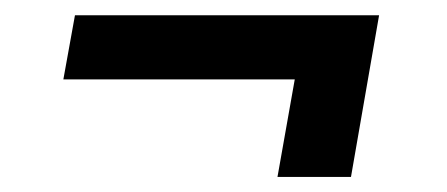

<svg xmlns="http://www.w3.org/2000/svg" viewBox="-20 -413 582 250"><path d="M437 -182.6H341.3L363.8 -309.6H62.5L77.6 -393.1H473.6Z"/></svg>

Font: RobotoDraft Medium
Style: Italic
Weight: 500
Italic angle: -12°
Version: Version 2.001152; 2014